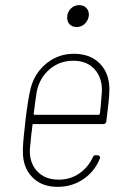

<svg xmlns="http://www.w3.org/2000/svg" viewBox="-20 -718 485 746"><path d="M341 -108Q345 -116 354 -115L362 -114Q371 -112 368 -102Q348 -52 304 -22Q260 8 204 8Q142 8 105.5 -29.5Q69 -67 69 -127Q68 -153 76 -222L79 -251Q89 -333 98 -370Q112 -431 158.5 -470Q205 -509 267 -509Q331 -509 368 -471Q405 -433 405 -371Q405 -350 401.5 -317.5Q398 -285 393 -246Q391 -236 382 -236H110Q106 -236 106 -232Q104 -208 102 -199Q101 -183 99 -167.5Q97 -152 96 -138Q94 -85 124.5 -52.5Q155 -20 208 -20Q253 -20 288 -44Q323 -68 341 -108ZM123 -364 117 -323 111 -276Q111 -272 115 -272H363Q367 -272 368 -276L371 -302L376 -364Q377 -417 347 -449.5Q317 -482 265 -482Q212 -482 173.5 -449.5Q135 -417 123 -364ZM241 -650Q241 -670 254.5 -684Q268 -698 288 -698Q306 -698 316.5 -686Q327 -674 325 -656Q322 -637 309 -625Q296 -613 278 -613Q261 -613 251 -623Q241 -633 241 -650Z"/></svg>

Font: Barlow Semi Condensed Thin
Style: Italic
Weight: 250
Width: 4
Italic angle: -7°
Designer: Jeremy Tribby
Foundry: Tribby Type
Version: Version 1.408